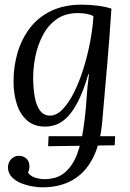

<svg xmlns="http://www.w3.org/2000/svg" viewBox="-20 -531 558 822"><path d="M473 52 471 91 186 95 188 52ZM162 271Q144 271 119.5 267Q95 263 71 253.5Q47 244 31 227.5Q15 211 14 187Q14 173 20 161.5Q26 150 37 143Q48 136 61 136Q79 136 92.5 147.5Q106 159 106 182Q106 194 100 208Q110 223 130.5 229.5Q151 236 169 236Q226 236 259.5 206Q293 176 311 126.5Q329 77 337 19Q346 -40 350 -101.5Q354 -163 361 -213H358Q337 -141 314 -96.5Q291 -52 267 -28.5Q243 -5 219.5 3Q196 11 173 11Q127 11 97 -14.5Q67 -40 52.5 -84Q38 -128 38 -183Q38 -248 55.5 -306.5Q73 -365 108.5 -411.5Q144 -458 199.5 -484.5Q255 -511 330 -511Q364 -511 398.5 -506.5Q433 -502 457 -494Q453 -434 448.5 -372Q444 -310 438.5 -249Q433 -188 428 -129Q423 -70 418 -14Q410 83 377.5 146Q345 209 290.5 240Q236 271 162 271ZM194 -36Q222 -36 248.5 -63.5Q275 -91 297.5 -136.5Q320 -182 337.5 -238Q355 -294 366 -352.5Q377 -411 380 -462Q367 -469 349.5 -472Q332 -475 314 -475Q259 -475 222 -448.5Q185 -422 163 -379.5Q141 -337 131.5 -289.5Q122 -242 122 -200Q122 -154 128.5 -117Q135 -80 151 -58Q167 -36 194 -36Z"/></svg>

Font: Lora
Style: Italic
Weight: 400
Italic angle: -3°
Designer: Olga Karpushina, Alexei Vanyashin (Cyrillic)
Foundry: Cyreal
Version: Version 3.008